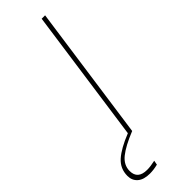

<svg xmlns="http://www.w3.org/2000/svg" viewBox="-351 -695 912 912"><g transform="rotate(-45 105.0 -239.0)"><path d="M-34 126Q-34 181 29 181Q52 181 83 174L79 196Q51 203 26 203Q-15 203 -36.5 184.5Q-58 166 -58 135Q-58 86 -22 54Q14 22 87 -7L182 -681H205L109 0Q37 29 1.5 57.5Q-34 86 -34 126Z"/></g></svg>

Font: FiraGO Thin
Style: Italic
Weight: 100
Italic angle: -8°
Designer: bBox Type GmbH
Foundry: bBox Type GmbH
Version: Version 1.001